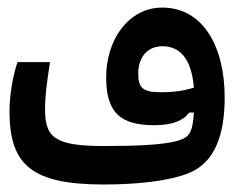

<svg xmlns="http://www.w3.org/2000/svg" viewBox="-20 -491 626 514"><path d="M258.3 2.9C345.7 2.9 431.6 -5.9 485.8 -27.8C554.7 -55.7 581.5 -129.4 581.5 -230C581.5 -367.7 522.5 -470.7 414.6 -470.7C324.2 -470.7 264.2 -384.8 264.2 -284.2C264.2 -189.9 301.8 -155.8 393.1 -155.8C442.9 -155.8 471.7 -168.9 486.3 -189.5L499 -189.9C496.1 -133.3 484.4 -122.6 456.1 -114.3C414.6 -102.1 333 -100.1 258.3 -100.1C126.5 -100.1 100.6 -122.6 100.6 -198.7C100.6 -233.9 104.5 -263.7 113.8 -324.7H26.9C16.6 -295.4 5.4 -242.7 5.4 -192.4C5.4 -46.4 68.8 2.9 258.3 2.9ZM499 -256.3C471.7 -248 446.8 -244.1 409.2 -244.1C359.9 -244.1 350.1 -257.8 350.1 -294.9C350.1 -333.5 371.1 -367.2 415 -367.2C458.5 -367.2 492.7 -337.9 499 -256.3Z"/></svg>

Font: Cascadia Code PL
Style: Regular
Weight: 400
Monospace: yes
Designer: Aaron Bell
Foundry: Saja Typeworks
Version: Version 2404.023